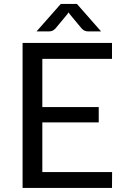

<svg xmlns="http://www.w3.org/2000/svg" viewBox="-20 -928 618 948"><path d="M533 0H91.5V-716H533V-637.5H189V-399.5H467.5V-323.5H189V-78.5H533.5ZM479 -773H414Q408 -773 400 -775.5Q392 -778 383 -787.5L324.5 -858L318.5 -867L312.5 -858L254 -787.5Q245 -778 237 -775.5Q229 -773 223 -773H160.5L280 -908.5H360Z"/></svg>

Font: Verano Sans
Style: Regular
Weight: 400
Designer: Lukasz Dziedzic with Adam Twardoch and Botio Nikoltchev
Foundry: tyPoland Lukasz Dziedzic
Version: Version 3.001;December 28, 2019;FontCreator 12.0.0.2547 64-b